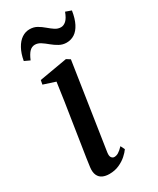

<svg xmlns="http://www.w3.org/2000/svg" viewBox="-191 -791 710 861"><g transform="rotate(-30 164.0 -360.0)"><path d="M107.5 10.5Q88 10.5 73.2 3.8Q58.5 -3 51.2 -18.5Q44 -34 47 -58.5Q48.5 -72 53.2 -103.2Q58 -134.5 64.8 -178Q71.5 -221.5 79.2 -271.2Q87 -321 94.8 -371.5Q102.5 -422 108.5 -467L47 -487L51 -508.5L195.5 -533.5L214.5 -521.5L147 -78Q144.5 -59.5 150.5 -52Q156.5 -44.5 164.5 -44.5Q175 -44.5 185.5 -50.5Q196 -56.5 212 -73L222.5 -51.5Q214 -39 197.8 -24.5Q181.5 -10 158.8 0.2Q136 10.5 107.5 10.5ZM27.5 -620.5Q34 -656.5 47.8 -681.2Q61.5 -706 80.2 -718.5Q99 -731 120.5 -731Q142 -731 158.5 -721.5Q175 -712 189.5 -699.5Q204 -687 218.2 -677.5Q232.5 -668 248.5 -668Q262.5 -668 275.2 -679.5Q288 -691 298.5 -719.5L328 -709Q322 -670 309 -644.8Q296 -619.5 277.5 -607.5Q259 -595.5 236 -595.5Q216 -595.5 198.8 -605Q181.5 -614.5 166.2 -627.2Q151 -640 136.5 -649.5Q122 -659 107 -659Q91 -659 79 -647Q67 -635 55.5 -607.5Z"/></g></svg>

Font: Merriweather 96pt
Style: Italic
Weight: 400
Italic angle: -7.8°
Version: Version 2.101